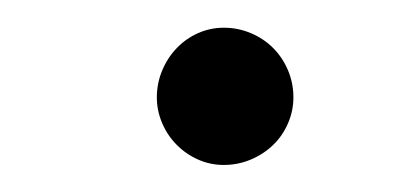

<svg xmlns="http://www.w3.org/2000/svg" viewBox="-20 -368 306 142"><path d="M96 -296Q96 -306.5 100 -316Q104 -325.5 110.8 -332.5Q117.5 -339.5 126.5 -343.5Q135.5 -347.5 145.5 -347.5Q156 -347.5 165.5 -343.5Q175 -339.5 182 -332.5Q189 -325.5 193 -316Q197 -306.5 197 -296Q197 -286 193 -276.8Q189 -267.5 182 -260.8Q175 -254 165.5 -250Q156 -246 145.5 -246Q135.5 -246 126.5 -250Q117.5 -254 110.8 -260.8Q104 -267.5 100 -276.8Q96 -286 96 -296Z"/></svg>

Font: Lato TR Light
Style: Italic
Weight: 300
Italic angle: -12°
Designer: Lukasz Dziedzic
Foundry: Lukasz Dziedzic
Version: Version 1.104 2013